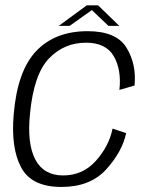

<svg xmlns="http://www.w3.org/2000/svg" viewBox="-20 -718 580 742"><path d="M217.5 4.5Q329 4.5 390.8 -63.8Q452.5 -132 467.5 -203.5L415 -221Q401.5 -153.5 350.8 -96.8Q300 -40 224 -40Q149 -40 116.5 -101.5Q84 -163 96 -279Q110.5 -430.5 169 -491.8Q227.5 -553 312.5 -553Q389 -553 419.5 -501Q450 -449 441.5 -370.5L500 -387.5Q508 -469.5 469 -533.5Q430 -597.5 318.5 -597.5Q193 -597.5 120 -520.8Q47 -444 33 -276.5Q21.5 -146 61.8 -70.8Q102 4.5 217.5 4.5ZM207 -618H249L335 -679L399 -618H441L359 -697.5H315.5Z"/></svg>

Font: Anybody Thin Light
Style: Italic
Weight: 300
Italic angle: -10°
Version: Version 1.113;gftools[0.9.25]